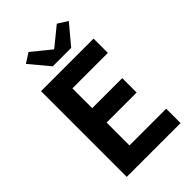

<svg xmlns="http://www.w3.org/2000/svg" viewBox="-279 -1069 1173 1173"><g transform="rotate(-45 307.5 -482.0)"><path d="M91.3 0V-740.8H545.2V-617.3H239V-446.1H498.4V-321.9H239V-124.3H556.2V0ZM249.2 -797.4 143.8 -923.9 206.6 -964 326.4 -866.5H331.1L450.9 -964L514.5 -923.9L408.5 -797.4Z"/></g></svg>

Font: Noto Sans HK Thin
Style: Regular
Weight: 100
Designer: Ryoko NISHIZUKA 西塚涼子 (kana, bopomofo & ideographs); Paul D. Hunt (Latin, Greek & Cyrillic); Sandoll Communications 산돌커뮤니
Foundry: Adobe
Version: Version 2.004-H2;hotconv 1.0.118;makeotfexe 2.5.65603